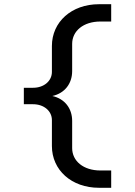

<svg xmlns="http://www.w3.org/2000/svg" viewBox="-20 -690 640 910"><path d="M449 200H507V118H456C375 118 322 73 322 12V-117C322 -176 287 -222 228 -235C287 -248 322 -294 322 -353V-482C322 -543 375 -588 456 -588H507V-670H449C319 -670 226 -586 226 -472V-349C226 -306 188 -274 137 -274H93V-196H137C188 -196 226 -164 226 -121V2C226 116 319 200 449 200Z"/></svg>

Font: LT Wave Mono
Style: Regular
Weight: 400
Designer: Daniel Lyons
Version: Version 2.5 (Glyphs App)